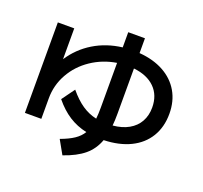

<svg xmlns="http://www.w3.org/2000/svg" viewBox="-139 -921 1216 1149"><g transform="rotate(20 469.0 -346.5)"><path d="M72.3 -670.9H176.8V-474.6Q228 -553.2 308.1 -602.1Q388.2 -650.9 488.3 -663.1V-759.8H594.7V-665.5Q684.1 -658.7 750 -622.6Q815.9 -586.4 851.3 -525.6Q886.7 -464.8 886.7 -384.8Q886.7 -300.3 848.6 -237.5Q810.5 -174.8 739.5 -140.1Q668.5 -105.5 570.8 -102.5Q548.3 -40.5 500.5 -0.7Q452.6 39.1 370.1 67.4L321.3 -19.5Q374.5 -39.1 406.7 -60.8Q439 -82.5 457 -112.3Q395 -125.5 344 -158.2Q293 -190.9 248 -246.1L307.6 -328.1Q350.6 -276.4 393.1 -247.6Q435.5 -218.8 484.9 -208Q488.3 -238.3 488.3 -280.3V-564.5Q400.4 -550.3 329.1 -502.2Q257.8 -454.1 217.3 -381.6Q176.8 -309.1 176.8 -225.6V-94.7H72.3ZM777.3 -384.8Q777.3 -462.9 729.2 -510.5Q681.2 -558.1 594.7 -567.4V-280.3Q594.7 -235.8 591.3 -203.1Q650.4 -208.5 692.1 -232.2Q733.9 -255.9 755.6 -294.9Q777.3 -334 777.3 -384.8Z"/></g></svg>

Font: Pretendard JP SemiBold
Style: Regular
Weight: 600
Designer: Base glyphs from Inter by Rasmus Andersson; Hangeul glyphs from Noto Sans CJK(Source Han Sans) by Jang Soo-young and Kan
Foundry: Kil Hyung-jin
Version: Version 1.309